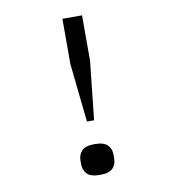

<svg xmlns="http://www.w3.org/2000/svg" viewBox="-80 -768 760 847"><g transform="rotate(-10 300.0 -344.5)"><path d="M284 -233 256 -495V-698H344V-495L316 -233ZM300 9Q259 9 242.5 -8Q226 -25 226 -51V-69Q226 -95 242.5 -112Q259 -129 300 -129Q341 -129 357.5 -112Q374 -95 374 -69V-51Q374 -25 357.5 -8Q341 9 300 9Z"/></g></svg>

Font: IBM Plox Mono
Style: Regular
Weight: 400
Monospace: yes
Designer: Mike Abbink, Paul van der Laan, Pieter van Rosmalen
Foundry: Bold Monday
Version: Version 2.1